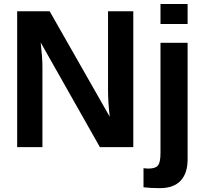

<svg xmlns="http://www.w3.org/2000/svg" viewBox="-20 -745 1040 972"><path d="M194.8 -405.8V0H66.9V-688H231.4L535.6 -153.8Q526.9 -228 526.9 -288.1V-688H654.8V0H485.8L186 -529.8Q194.8 -453.1 194.8 -405.8ZM929.7 -724.6V-623.5H792.5V-724.6ZM789.6 207.5Q741.2 207.5 706.5 203.1V106.4Q712.9 106.9 719 107.7Q725.1 108.4 731.4 108.4Q766.6 108.4 779.5 93Q792.5 77.6 792.5 29.3V-528.3H929.7V62.5Q929.7 132.3 894.3 169.9Q858.9 207.5 789.6 207.5Z"/></svg>

Font: Arimo
Style: Bold
Weight: 700
Designer: Steve Matteson
Foundry: Monotype Imaging Inc.
Version: Version 1.33